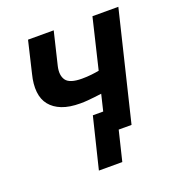

<svg xmlns="http://www.w3.org/2000/svg" viewBox="-123 -625 806 871"><g transform="rotate(-20 280.0 -190.0)"><path d="M207 144 267 -101H317L336 -180Q321 -178 303.5 -176Q286 -174 268.5 -172.5Q251 -171 233 -171Q180 -171 144.5 -185Q109 -199 88.5 -224.5Q68 -250 64 -287.5Q60 -325 72 -372L108 -524H232L194 -366Q184 -323 201.5 -298.5Q219 -274 278 -274Q302 -274 324 -276.5Q346 -279 361 -282L419 -524H544L417 0H355L320 144Z"/></g></svg>

Font: Ubuntu Sans Mono SemiBold
Style: Italic
Weight: 600
Italic angle: -13.5°
Monospace: yes
Designer: Dalton Maag Ltd
Foundry: Dalton Maag Ltd
Version: Version 1.006